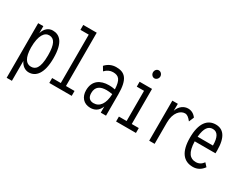

<svg xmlns="http://www.w3.org/2000/svg" viewBox="-85 -1199 2419 1900"><g transform="rotate(30 1125.0 -249.0)"><path d="M44 167H104V-60C125 -15 162 12 205 12C284 12 349 -55 349 -232C349 -414 285 -467 207 -467C159 -467 119 -434 103 -377V-457H44ZM196 -48C141 -48 105 -96 103 -213C103 -355 148 -410 202 -408C258 -406 288 -360 288 -229C288 -77 244 -48 196 -48Z M435 0H691V-56H593V-665H439V-609H534V-56H435Z M908 11C948 11 997 -3 1023 -70V0H1083V-243C1083 -419 1030 -467 933 -467C885 -467 844 -449 810 -412L838 -365C866 -394 896 -408 929 -408C996 -408 1024 -376 1029 -269C1003 -274 980 -276 959 -276C861 -276 786 -230 786 -119C786 -45 830 11 908 11ZM844 -121C844 -195 891 -222 963 -222C984 -222 1007 -219 1030 -215C1026 -105 983 -45 913 -45C874 -45 844 -66 844 -121Z M1312 -559C1335 -559 1355 -580 1355 -604C1355 -629 1335 -650 1312 -650C1289 -650 1271 -630 1271 -604C1271 -580 1290 -559 1312 -559ZM1198 0H1425V-56H1345V-457H1203V-401H1286V-56H1198Z M1577 1H1639V-242C1639 -357 1699 -411 1749 -411C1774 -411 1793 -397 1822 -361L1846 -418C1822 -451 1790 -468 1753 -468C1707 -468 1659 -438 1639 -377L1640 -457H1577Z M2079 10C2130 10 2170 -14 2199 -55L2165 -92C2144 -63 2118 -46 2080 -46C2015 -46 1973 -91 1970 -219H2207C2208 -230 2208 -239 2208 -251C2208 -410 2152 -468 2069 -468C1974 -468 1911 -392 1911 -227C1911 -64 1973 10 2079 10ZM1972 -273C1982 -379 2016 -415 2065 -415C2120 -415 2147 -368 2147 -273Z"/></g></svg>

Font: Inconsolata Condensed Thin
Style: Regular
Weight: 100
Width: 3
Monospace: yes
Designer: Raph Levien, Cyreal, Brenton Simpson
Foundry: Raph Levien, Cyreal, Google
Version: Version 3.100